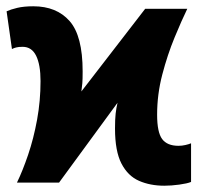

<svg xmlns="http://www.w3.org/2000/svg" viewBox="-20 -581 640 611"><path d="M503 10Q458 10 422.5 -5.5Q387 -21 366.5 -60.5Q346 -100 346 -172Q346 -202 348 -219.5Q350 -237 354 -254L168 0H34Q52 -37 69.5 -88.5Q87 -140 98 -200Q109 -260 109 -323Q109 -375 95 -403.5Q81 -432 52 -432Q39 -432 31.5 -430Q24 -428 18 -425L1 -545Q14 -551 35 -556Q56 -561 86 -561Q160 -561 201.5 -514Q243 -467 243 -354Q243 -328 242 -316.5Q241 -305 239 -290L442 -553H576Q558 -516 535.5 -461.5Q513 -407 496.5 -344Q480 -281 480 -216Q480 -160 496 -138.5Q512 -117 548 -117Q559 -117 570 -119.5Q581 -122 588 -125V-2Q576 3 550.5 6.5Q525 10 503 10Z"/></svg>

Font: Noto Sans Mono Black
Style: Regular
Weight: 900
Designer: Monotype Design Team
Foundry: Monotype Imaging Inc.
Version: Version 2.014